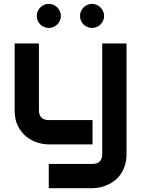

<svg xmlns="http://www.w3.org/2000/svg" viewBox="-20 -755 743 1004"><path d="M641.6 50.8Q641.6 83.5 633.3 109.6Q625 135.7 611.3 155.5Q597.7 175.3 579.6 189.2Q561.5 203.1 541.7 211.9Q522 220.7 502 224.9Q481.9 229 463.9 229H234.9V102.1H463.9Q489.3 102.1 502 88.9Q514.6 75.7 514.6 50.8V-527.8H641.6ZM463.9 0H234.9Q207.5 0 176.5 -9.3Q145.5 -18.6 118.7 -39.8Q91.8 -61 74.2 -95Q56.6 -128.9 56.6 -178.2V-527.8H183.6V-178.2Q183.6 -153.3 196.8 -140.1Q210 -127 235.8 -127H463.9ZM298.3 -671.9Q298.3 -658.7 293.2 -647.2Q288.1 -635.7 279.5 -627.2Q271 -618.7 259.5 -613.8Q248 -608.9 235.4 -608.9Q222.2 -608.9 210.7 -613.8Q199.2 -618.7 190.7 -627.2Q182.1 -635.7 177.2 -647.2Q172.4 -658.7 172.4 -671.9Q172.4 -684.6 177.2 -696Q182.1 -707.5 190.7 -716.1Q199.2 -724.6 210.7 -729.7Q222.2 -734.9 235.4 -734.9Q248 -734.9 259.5 -729.7Q271 -724.6 279.5 -716.1Q288.1 -707.5 293.2 -696Q298.3 -684.6 298.3 -671.9ZM524.4 -671.9Q524.4 -658.7 519.3 -647.2Q514.2 -635.7 505.6 -627.2Q497.1 -618.7 485.6 -613.8Q474.1 -608.9 461.4 -608.9Q448.2 -608.9 436.8 -613.8Q425.3 -618.7 416.7 -627.2Q408.2 -635.7 403.3 -647.2Q398.4 -658.7 398.4 -671.9Q398.4 -684.6 403.3 -696Q408.2 -707.5 416.7 -716.1Q425.3 -724.6 436.8 -729.7Q448.2 -734.9 461.4 -734.9Q474.1 -734.9 485.6 -729.7Q497.1 -724.6 505.6 -716.1Q514.2 -707.5 519.3 -696Q524.4 -684.6 524.4 -671.9Z"/></svg>

Font: Audiowide
Style: Regular
Weight: 400
Designer: Astigmatic (AOETI)
Foundry: Astigmatic (AOETI)
Version: Version 1.002